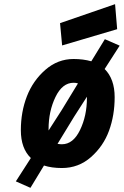

<svg xmlns="http://www.w3.org/2000/svg" viewBox="-20 -794 594 921"><path d="M333 -511Q379 -511 418 -500L483 -606L554 -575L482 -463Q530 -415 530 -328Q530 -241 503 -167Q476 -93 416.5 -40.5Q357 12 277 12Q228 12 191 0L126 107L56 76L128 -36Q80 -82 80 -169.5Q80 -257 109 -332Q138 -407 197.5 -459Q257 -511 333 -511ZM278 -576 268 -683 532 -774 542 -654ZM333 -397Q279 -397 246 -328.5Q213 -260 213 -175V-168L276 -266L354 -394Q344 -397 333 -397ZM277 -102Q331 -102 364 -170.5Q397 -239 397 -324V-330L336 -235L256 -104Q268 -102 277 -102Z"/></svg>

Font: Titillium Web
Style: Bold Italic
Weight: 700
Italic angle: -13°
Version: Version 1.002;PS 57.000;hotconv 1.0.70;makeotf.lib2.5.55311